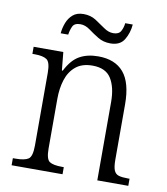

<svg xmlns="http://www.w3.org/2000/svg" viewBox="-81 -786 744 854"><g transform="rotate(10 291.0 -359.0)"><path d="M29 0V-32H41Q82 -32 99 -43.5Q116 -55 116 -105V-433Q116 -481 99 -492.5Q82 -504 45 -504H34V-536H168L176 -454H180Q206 -505 241 -524.5Q276 -544 325 -544Q401 -544 440 -498Q479 -452 479 -354V-105Q479 -72 485.5 -56.5Q492 -41 507 -36.5Q522 -32 549 -32H556V0H416V-354Q416 -420 391.5 -459.5Q367 -499 307 -499Q260 -499 231.5 -475.5Q203 -452 190.5 -413Q178 -374 178 -326V-102Q178 -54 194.5 -43Q211 -32 251 -32H259V0ZM367 -610Q335 -610 310.5 -625Q286 -640 265 -655.5Q244 -671 222 -671Q195 -671 187 -654Q179 -637 176 -616H142Q144 -640 153 -663.5Q162 -687 180 -702.5Q198 -718 228 -718Q260 -718 284 -702.5Q308 -687 329 -672Q350 -657 372 -657Q397 -657 406 -673.5Q415 -690 417 -710H451Q448 -672 429.5 -641Q411 -610 367 -610Z"/></g></svg>

Font: Noto Serif SemiCondensed Light
Style: Regular
Weight: 300
Width: 4
Designer: Monotype Design Team
Foundry: Monotype Imaging Inc.
Version: Version 2.013